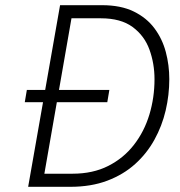

<svg xmlns="http://www.w3.org/2000/svg" viewBox="-20 -720 692 740"><path d="M75.5 -326 83.5 -373.5H401.5L393.5 -326ZM88.5 0 211.5 -700H373.5Q445.5 -700 495.2 -675.8Q545 -651.5 575.2 -611Q605.5 -570.5 619 -519.8Q632.5 -469 632.5 -415Q632.5 -354 618.5 -294.2Q604.5 -234.5 575.2 -181.5Q546 -128.5 500.8 -87.8Q455.5 -47 393.2 -23.5Q331 0 251 0ZM151 -50.5H259.5Q338 -50.5 397.2 -80.5Q456.5 -110.5 496.2 -161.8Q536 -213 555.8 -278.5Q575.5 -344 575.5 -414.5Q575.5 -475 556 -528.8Q536.5 -582.5 491 -616Q445.5 -649.5 368.5 -649.5H255.5Z"/></svg>

Font: Overpass ExtraLight
Style: Italic
Weight: 250
Italic angle: -10°
Designer: Delve Withrington, Dave Bailey, Thomas Jockin
Foundry: Delve Fonts LLC
Version: Version 4.000